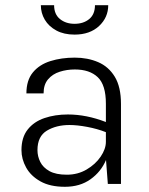

<svg xmlns="http://www.w3.org/2000/svg" viewBox="-20 -707 573 738"><path d="M229.5 11Q172.5 11 135.5 -9.8Q98.5 -30.5 80.5 -63Q62.5 -95.5 62.5 -130Q62.5 -179 86.5 -209.2Q110.5 -239.5 151 -253.2Q191.5 -267 241 -267Q312 -267 387 -238V-308.5Q387 -380.5 355.8 -410.2Q324.5 -440 267.5 -440Q237 -440 209.5 -431.2Q182 -422.5 164.8 -402.2Q147.5 -382 147.5 -348H81.5Q81.5 -398.5 106.5 -428.8Q131.5 -459 173.8 -472.2Q216 -485.5 267.5 -485.5Q317 -485.5 357.2 -468.2Q397.5 -451 421.2 -412Q445 -373 445 -307.5V0H394.5L387.5 -92Q368.5 -47 328 -18Q287.5 11 229.5 11ZM237 -35.5Q279 -35.5 313 -55.5Q347 -75.5 367 -105Q387 -134.5 387 -162V-199Q354 -212 315.5 -219.2Q277 -226.5 247 -226.5Q196.5 -226.5 160.2 -204.8Q124 -183 124 -130Q124 -106 134.8 -84.5Q145.5 -63 170.2 -49.2Q195 -35.5 237 -35.5ZM266.5 -574Q225.5 -574 196.5 -589.8Q167.5 -605.5 152.2 -631.2Q137 -657 137 -687H188Q188 -652 210.5 -633.8Q233 -615.5 266.5 -615.5Q301 -615.5 323 -633.8Q345 -652 345 -687H396Q396 -640 360.8 -607Q325.5 -574 266.5 -574Z"/></svg>

Font: Betina Sans Light
Style: Regular
Weight: 300
Designer: Jonathan Pinhorn (font) & Cristiano Sobral (main changes)
Version: Version 2.001;October 6, 2020;FontCreator 13.0.0.2681 64-bit